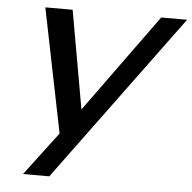

<svg xmlns="http://www.w3.org/2000/svg" viewBox="-52 -772 823 823"><g transform="rotate(5 360.0 -360.0)"><path d="M77 0H190L720 -720H608.5L302.3 -297.5L227.5 -720H110L218 -186.5Z"/></g></svg>

Font: Manrope
Style: SemiBoldItalic
Weight: 600
Italic angle: -15°
Designer: Mikhail Sharanda
Foundry: Mikhail Sharanda
Version: Version 4.502;hotconv 1.0.109;makeotfexe 2.5.65596